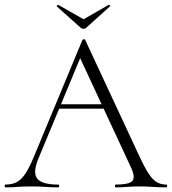

<svg xmlns="http://www.w3.org/2000/svg" viewBox="-22 -807 740 827"><path d="M212 -339 227 -358H433L440 -339ZM694 -12Q698 -12 698 -6Q698 0 694 0Q666 0 636.5 -2Q607 -4 580 -4Q549 -4 526.5 -2Q504 0 477 0Q473 0 473 -6Q473 -12 477 -12Q533 -12 547.5 -27Q562 -42 543 -84L317 -570L336 -587L143 -123Q118 -62 139 -37Q160 -12 228 -12Q233 -12 233 -6Q233 0 228 0Q198 0 173 -2Q148 -4 110 -4Q75 -4 53.5 -2Q32 0 2 0Q-2 0 -2 -6Q-2 -12 2 -12Q29 -12 49 -22Q69 -32 86.5 -58Q104 -84 124 -132L333 -635Q335 -638 339.5 -638Q344 -638 345 -635L577 -137Q600 -87 618 -59.5Q636 -32 654 -22Q672 -12 694 -12ZM326 -687 223 -779Q221 -781 224.5 -784Q228 -787 229 -786L338 -724L446 -786Q448 -788 451 -784.5Q454 -781 451 -779L349 -687Q345 -683 338 -683Q331 -683 326 -687Z"/></svg>

Font: Cormorant Light
Style: Regular
Weight: 300
Designer: Christian Thalmann (Catharsis Fonts)
Foundry: Catharsis Fonts
Version: Version 4.000